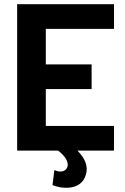

<svg xmlns="http://www.w3.org/2000/svg" viewBox="-20 -720 598 918"><path d="M62 0H258C291 26 308 52 303 76C295 102 268 106 240 93L231 165C268 181 368 197 391 114C402 77 388 37 350 0H525V-118H199V-294H418V-412H199V-582H525V-700H62Z"/></svg>

Font: Vanilla Cream ExtraBold
Style: Regular
Weight: 800
Designer: Jeremy Tribby, Jinavaṁso
Foundry: Tribby Type
Version: Version 1.422;Glyphs 3.1.2 (3151)